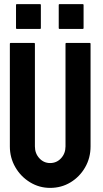

<svg xmlns="http://www.w3.org/2000/svg" viewBox="-20 -905 500 935"><path d="M224 10Q171 10 126 -17.5Q81 -45 54.5 -91Q28 -137 28 -192V-692Q28 -696 32 -696H146Q150 -696 150 -692V-192Q150 -158 171.5 -134.5Q193 -111 224 -111Q256 -111 277.5 -134.5Q299 -158 299 -192V-692Q299 -696 303 -696H417Q421 -696 421 -692V-192Q421 -136 394.5 -90Q368 -44 323.5 -17Q279 10 224 10ZM270 -764Q266 -764 266 -768V-881Q266 -885 270 -885H383Q387 -885 387 -881V-768Q387 -764 383 -764ZM62 -764Q58 -764 58 -768V-881Q58 -885 62 -885H175Q179 -885 179 -881V-768Q179 -764 175 -764Z"/></svg>

Font: AL Dynamic
Style: Regular
Weight: 400
Version: Version 1.000; ttfautohint (v1.8.2) -l 8 -r 50 -G 200 -x 14 